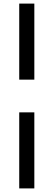

<svg xmlns="http://www.w3.org/2000/svg" viewBox="-20 -828 297 1068"><path d="M87 -203H171V220H87ZM87 -808H171V-385H87Z"/></svg>

Font: Encode Sans Normal
Style: Regular
Weight: 400
Designer: Pablo Impallari, Andres Torresi
Foundry: Pablo Impallari, Andres Torresi
Version: Version 1.000; ttfautohint (v1.00) -l 8 -r 50 -G 200 -x 14 -